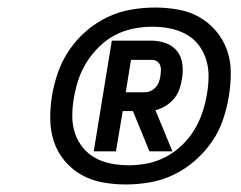

<svg xmlns="http://www.w3.org/2000/svg" viewBox="-20 -916 640 510"><path d="M377 -514 333 -621H306L288 -514H229L277 -808H383Q403 -808 421.5 -801Q440 -794 451 -779.5Q462 -765 464.5 -745Q467 -725 463 -705Q461 -691 456 -677.5Q451 -664 441.5 -653Q432 -642 419.5 -634.5Q407 -627 393 -623L438 -514ZM314 -671H365Q373 -671 380.5 -674.5Q388 -678 393.5 -684Q399 -690 402 -698Q405 -706 406 -713Q407 -721 407.5 -728.5Q408 -736 405.5 -742.5Q403 -749 397 -753Q391 -757 384 -757H328ZM314 -426Q283 -426 252.5 -431.5Q222 -437 196.5 -451.5Q171 -466 152 -488.5Q133 -511 123.5 -539Q114 -567 113.5 -598.5Q113 -630 118 -661Q123 -692 134 -723.5Q145 -755 164 -783Q183 -811 209 -833.5Q235 -856 265.5 -870.5Q296 -885 328.5 -890.5Q361 -896 392 -896Q423 -896 453.5 -890.5Q484 -885 509.5 -870.5Q535 -856 554 -833.5Q573 -811 583 -783Q593 -755 593 -723.5Q593 -692 588 -661Q583 -630 572.5 -598.5Q562 -567 542.5 -539Q523 -511 497 -488.5Q471 -466 440.5 -451.5Q410 -437 377.5 -431.5Q345 -426 314 -426ZM322 -477Q347 -477 372 -482Q397 -487 420 -499Q443 -511 463 -530Q483 -549 496.5 -571.5Q510 -594 518 -618.5Q526 -643 530 -668Q534 -691 534 -714.5Q534 -738 527 -759.5Q520 -781 506.5 -798Q493 -815 473.5 -825.5Q454 -836 431.5 -840.5Q409 -845 385 -845Q360 -845 334.5 -840Q309 -835 286 -823Q263 -811 243.5 -792Q224 -773 210 -750.5Q196 -728 188 -703.5Q180 -679 176 -654Q172 -631 172 -607.5Q172 -584 179 -562.5Q186 -541 200 -524Q214 -507 233 -496.5Q252 -486 275 -481.5Q298 -477 322 -477Z"/></svg>

Font: Iosevka Medium Extended
Style: Italic
Weight: 500
Width: 7
Italic angle: -9°
Monospace: yes
Designer: Belleve Invis
Foundry: Belleve Invis
Version: Version 32.5.0; ttfautohint (v1.8.4)